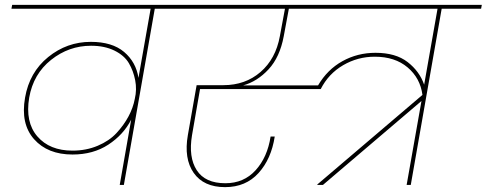

<svg xmlns="http://www.w3.org/2000/svg" viewBox="-20 -760 2000 789"><path d="M278 -141Q334 -141 381.5 -161Q429 -181 459 -213.5Q489 -246 508 -281.5Q527 -317 534 -354Q543 -392 535.5 -430.5Q528 -469 509.5 -500.5Q491 -532 450.5 -552Q410 -572 354 -572Q263 -572 190 -514Q117 -456 100 -359Q83 -258 133.5 -199.5Q184 -141 278 -141ZM778 -724H616L489 0H472L519 -268Q487 -206 425 -165.5Q363 -125 278 -125Q176 -125 120 -188Q64 -251 83 -359Q101 -463 178 -525.5Q255 -588 353 -588Q441 -588 490 -546.5Q539 -505 549 -440L599 -724H27L30 -740H781Z M1109 -199Q1095 -107 1042.5 -49Q990 9 905 9Q817 9 776 -49.5Q735 -108 752 -205L788 -410H898Q988 -410 1050.5 -464Q1113 -518 1130 -611L1151 -724H708L711 -740H1960L1957 -724H1795L1668 0H1651L1712 -345L1307 0H1284V-2L1716 -370Q1707 -439 1655 -483Q1603 -527 1520 -527Q1450 -527 1390 -492Q1330 -457 1298 -394H802L769 -204Q754 -114 788.5 -60.5Q823 -7 906 -7Q982 -7 1030.5 -60.5Q1079 -114 1092 -199ZM1146 -611Q1130 -525 1083.5 -475Q1037 -425 979 -409H1287Q1325 -474 1387 -508.5Q1449 -543 1523 -543Q1606 -543 1655 -505Q1704 -467 1723 -412L1778 -724H1167Z"/></svg>

Font: Poppins Thin
Style: Italic
Weight: 250
Italic angle: -10°
Designer: Ninad Kale (Devanagari), Jonny Pinhorn (Latin)
Foundry: Indian Type Foundry
Version: Version 3.200;PS 1.000;hotconv 16.6.54;makeotf.lib2.5.65590